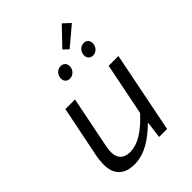

<svg xmlns="http://www.w3.org/2000/svg" viewBox="-243 -958 1085 1085"><g transform="rotate(-45 300.0 -415.5)"><path d="M181 12C267 12 339 -42 397 -99H401L388 0H452L549 -486H471L408 -172C342 -99 277 -55 212 -55C162 -55 135 -82 135 -130C135 -152 139 -172 144 -197L202 -486H125L65 -189C59 -162 56 -137 56 -109C56 -36 95 12 181 12ZM265 -589C292 -589 314 -612 314 -640C314 -663 299 -677 277 -677C251 -677 229 -654 229 -625C229 -604 243 -589 265 -589ZM451 -589C476 -589 498 -612 498 -640C498 -663 484 -677 462 -677C436 -677 414 -654 414 -625C414 -604 429 -589 451 -589ZM381 -708 495 -804 453 -843 351 -736 381 -708Z"/></g></svg>

Font: Source Code Variable
Style: Italic
Weight: 400
Italic angle: -11°
Monospace: yes
Designer: Paul D. Hunt, Teo Tuominen
Foundry: Adobe Systems Incorporated
Version: Version 1.005;PS 1.0;hotconv 16.6.54;makeotf.lib2.5.65590